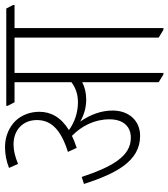

<svg xmlns="http://www.w3.org/2000/svg" viewBox="27 -694 672 766"><g transform="rotate(-90 363.0 -311.0)"><path d="M204 -88C264 -88 305 -132 305 -198C305 -243 289 -286 261 -327C287 -312 316 -303 349 -303C375 -303 399 -309 418 -319V-14L449 5H455V-589H596V-14L627 5H634V-589H726V-595L712 -622H324V-616L338 -589H418V-362C397 -346 371 -336 338 -336C296 -336 257 -350 227 -372C279 -404 300 -445 300 -490C300 -527 287 -560 265 -584C239 -611 201 -627 160 -627C131 -627 104 -622 76 -611L92 -575C121 -587 146 -593 170 -593C227 -593 267 -556 267 -500C267 -447 235 -406 140 -376L156 -341C174 -347 190 -353 204 -360C244 -321 270 -269 270 -210C270 -158 244 -125 196 -125C122 -125 80 -201 40 -321L12 -312C54 -183 103 -88 204 -88Z"/></g></svg>

Font: Noto Serif Devanagari ExtraCondensed ExtraLight
Style: Regular
Weight: 200
Width: 2
Designer: Universal Thirst, Indian Type Foundry and the Monotype Design Team
Foundry: Monotype Imaging Inc.
Version: Version 2.004